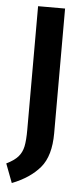

<svg xmlns="http://www.w3.org/2000/svg" viewBox="-67 -723 386 907"><g transform="rotate(5 126.0 -269.5)"><path d="M204 -100Q204 8 157 63.5Q110 119 25 152L-9 62Q28 44 46 23.5Q64 3 70 -26Q76 -55 76 -105V-691H204Z"/></g></svg>

Font: Fira Sans Compressed Medium
Style: Regular
Weight: 500
Width: 1
Designer: bBox Type GmbH & Carrois Corporate GbR & Edenspiekermann AG
Foundry: bBox Type GmbH & Carrois Corporate GbR & Edenspiekermann AG
Version: Version 4.301